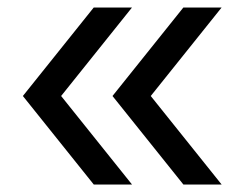

<svg xmlns="http://www.w3.org/2000/svg" viewBox="-20 -656 640 512"><path d="M469 -164 280 -400 469 -636H571L382 -400L571 -164ZM230 -164 41 -400 230 -636H332L143 -400L332 -164Z"/></svg>

Font: Victor Mono Thin Medium
Style: Regular
Weight: 500
Monospace: yes
Version: Version 1.561;gftools[0.9.30]